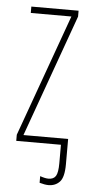

<svg xmlns="http://www.w3.org/2000/svg" viewBox="-51 -558 337 749"><g transform="rotate(5 117.5 -183.0)"><path d="M226 -504 54 -25H229V74Q229 125 212 143Q195 161 168 161Q154 161 133 155V129Q153 136 166 136Q186 136 194.5 122.5Q203 109 203 72V0H28V-24L200 -502H41V-527H226Z"/></g></svg>

Font: Noto Sans Display Thin Cond
Style: Regular
Weight: 250
Width: 3
Designer: Monotype Design team
Foundry: Monotype Imaging Inc.
Version: Version 1.000